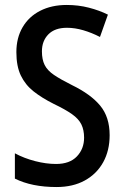

<svg xmlns="http://www.w3.org/2000/svg" viewBox="-20 -744 500 774"><path d="M422 -199Q422 -137 396 -90Q370 -43 322 -16.5Q274 10 208 10Q108 10 40 -24V-126Q77 -106 121.5 -94.5Q166 -83 206 -83Q261 -83 290 -113.5Q319 -144 319 -189Q319 -220 308 -242.5Q297 -265 270 -284Q243 -303 197 -325Q149 -349 115.5 -375.5Q82 -402 64 -439.5Q46 -477 46 -534Q46 -591 71 -634Q96 -677 142 -700.5Q188 -724 249 -724Q296 -724 338.5 -713Q381 -702 415 -685L383 -595Q350 -612 316 -622Q282 -632 250 -632Q201 -632 175 -605.5Q149 -579 149 -537Q149 -504 160 -482Q171 -460 197.5 -442Q224 -424 270 -401Q346 -364 384 -318Q422 -272 422 -199Z"/></svg>

Font: Noto Sans Khmer Condensed Medium
Style: Regular
Weight: 500
Width: 3
Designer: Danh Hong and the Monotype Design Team
Foundry: Monotype Imaging Inc.
Version: Version 2.004; ttfautohint (v1.8.4.7-5d5b)